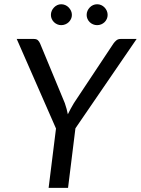

<svg xmlns="http://www.w3.org/2000/svg" viewBox="-20 -904 678 924"><path d="M343 -286.5 307.5 0H214L249.5 -285.5L60.5 -716.5H143.5Q156 -716.5 162.5 -710.2Q169 -704 173 -694.5L292 -407.5Q297 -393 300.5 -380Q304 -367 306.5 -354Q312.5 -367 319.8 -380Q327 -393 335.5 -407.5L526 -694.5Q531.5 -702.5 539.8 -709.5Q548 -716.5 560 -716.5H637.5ZM326 -832Q326 -822 321.8 -813Q317.5 -804 310.5 -797.2Q303.5 -790.5 294.2 -786.8Q285 -783 274.5 -783Q264.5 -783 255.8 -786.8Q247 -790.5 240 -797.2Q233 -804 229 -813Q225 -822 225 -832Q225 -842.5 229 -851.8Q233 -861 240 -868.2Q247 -875.5 255.8 -879.5Q264.5 -883.5 274.5 -883.5Q285 -883.5 294.2 -879.5Q303.5 -875.5 310.5 -868.2Q317.5 -861 321.8 -851.8Q326 -842.5 326 -832ZM498 -832Q498 -822 494 -813Q490 -804 483 -797.2Q476 -790.5 467 -786.8Q458 -783 447.5 -783Q437 -783 428 -786.8Q419 -790.5 412 -797.2Q405 -804 401 -813Q397 -822 397 -832Q397 -842.5 401 -851.8Q405 -861 412 -868.2Q419 -875.5 428 -879.5Q437 -883.5 447.5 -883.5Q458 -883.5 467 -879.5Q476 -875.5 483 -868.2Q490 -861 494 -851.8Q498 -842.5 498 -832Z"/></svg>

Font: Lato TR
Style: Italic
Weight: 400
Italic angle: -12°
Designer: Lukasz Dziedzic
Foundry: tyPoland Lukasz Dziedzic
Version: Version 1.104 2013